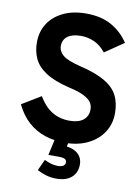

<svg xmlns="http://www.w3.org/2000/svg" viewBox="-98 -758 760 1039"><g transform="rotate(10 282.5 -239.0)"><path d="M295 16Q238 16 187 -1Q136 -18 95.5 -54Q55 -90 27 -148L131 -211Q162 -158 204 -132Q246 -106 301 -106Q351 -106 377 -127.5Q403 -149 403 -185Q403 -208 391.5 -224.5Q380 -241 351 -256Q322 -271 267 -283Q185 -303 138.5 -333Q92 -363 73 -403.5Q54 -444 54 -493Q54 -552 82.5 -596.5Q111 -641 164 -667Q217 -693 290 -693Q374 -693 431 -660.5Q488 -628 524 -573L420 -502Q392 -538 356.5 -553.5Q321 -569 284 -569Q236 -569 210.5 -550Q185 -531 185 -497Q185 -467 210.5 -445.5Q236 -424 310 -406Q394 -386 444 -357Q494 -328 515.5 -287Q537 -246 537 -188Q537 -130 507.5 -84Q478 -38 423.5 -11Q369 16 295 16ZM285 215Q254 215 228 207Q202 199 179 187L207 126Q223 134 242 140Q261 146 280 146Q302 146 312 138.5Q322 131 322 119Q322 108 312.5 102Q303 96 278 96H221L242 2H318L304 71L280 32Q338 32 368 55Q398 78 398 118Q398 163 368.5 189Q339 215 285 215Z"/></g></svg>

Font: Gabarito SemiBold
Style: Regular
Weight: 600
Designer: Leandro Assis / Alvaro Franca / Felipe Casaprima
Foundry: Naipe Foundry
Version: Version 1.000